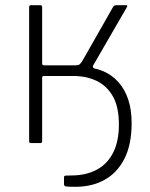

<svg xmlns="http://www.w3.org/2000/svg" viewBox="-20 -550 575 738"><path d="M99 0Q92 0 92 -7V-523Q92 -530 99 -530H135Q142 -530 142 -523V-306Q142 -299 149 -299H271Q282 -299 287 -303.5Q292 -308 299 -320L415 -524Q419 -530 427 -530H465Q472 -530 468 -523L339 -300Q336 -296 337 -292.5Q338 -289 344 -286L273 -258H149Q142 -258 142 -251V-7Q142 0 135 0ZM271 168Q240 168 233 166.5Q226 165 226 158V132Q226 129 227.5 127Q229 125 233 125L270 124Q321 121 358.5 98.5Q396 76 416.5 33.5Q437 -9 437 -71Q437 -139 414 -179.5Q391 -220 351.5 -239Q312 -258 260 -258H242L246 -292H292Q384 -292 435 -234.5Q486 -177 486 -77Q486 6 458 60.5Q430 115 381.5 141.5Q333 168 271 168Z"/></svg>

Font: Libre Franklin ExtraLight
Style: Regular
Weight: 250
Designer: Pablo Impallari, Rodrigo Fuenzalida, Nhung Nguyen
Foundry: Impallari Type
Version: Version 3.000